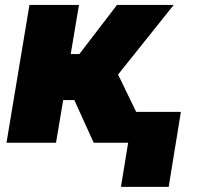

<svg xmlns="http://www.w3.org/2000/svg" viewBox="-20 -565 781 760"><path d="M5.7 0 96.6 -545.5H292.6L259.9 -350.9H294L443.2 -545.5H667.6L447.4 -269.9L578.1 0H350.9L274.1 -169H230.1L201.7 0ZM696 -122.2 647.7 174.7H458.8L507.1 -122.2Z"/></svg>

Font: Inter UI Black
Style: Italic
Weight: 900
Italic angle: -9.39999°
Designer: Rasmus Andersson
Foundry: rsms
Version: 3.2;8d6f07862